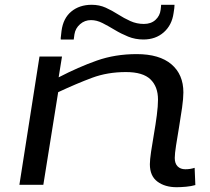

<svg xmlns="http://www.w3.org/2000/svg" viewBox="-20 -772 877 802"><path d="M145 -536H239L225 -449Q308 -492 384.5 -519Q461 -546 551 -546Q646 -546 696 -503.5Q746 -461 746 -386Q746 -361 740.5 -322Q735 -283 728 -241.5Q721 -200 715.5 -165Q710 -130 710 -112Q710 -89 722 -77Q734 -65 754 -65Q775 -65 793 -71L796 1Q779 6 757 8Q735 10 718 10Q669 10 637.5 -13.5Q606 -37 606 -86Q606 -104 611 -138Q616 -172 623 -212Q630 -252 635 -290.5Q640 -329 640 -356Q640 -410 608.5 -440.5Q577 -471 506 -471Q429 -471 364.5 -447Q300 -423 223 -387L161 0H61ZM234 -607Q234 -612 233.5 -611.5Q233 -611 234 -616Q235 -621 237 -643Q244 -696 278 -724Q312 -752 363 -752Q395 -752 421.5 -740Q448 -728 473 -712Q498 -696 524.5 -684Q551 -672 581 -672Q611 -672 629.5 -689Q648 -706 651 -731Q652 -741 652.5 -744.5Q653 -748 653 -752H709Q709 -740 705 -717Q698 -667 664 -637Q630 -607 579 -607Q545 -607 515.5 -619Q486 -631 459.5 -647Q433 -663 408.5 -675.5Q384 -688 360 -688Q334 -688 314.5 -671Q295 -654 291 -629Q289 -612 288 -607H289H288Q288 -604 288 -605Q288 -606 288 -607Z"/></svg>

Font: Georama ExtraExtended
Style: Italic
Weight: 400
Width: 8
Italic angle: -9°
Designer: Jean-Baptiste Levee
Foundry: Production Type
Version: Version 1.000